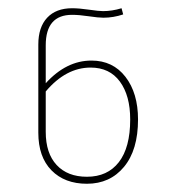

<svg xmlns="http://www.w3.org/2000/svg" viewBox="-20 -712 423 466"><path d="M202 -565Q254 -565 284.5 -525.5Q315 -486 315 -422Q315 -348 281 -307Q247 -266 191 -266Q137 -266 105 -298.5Q73 -331 73 -390V-604Q73 -646 94.5 -669Q116 -692 155 -692Q172 -692 196 -688.5Q220 -685 230 -685Q252 -685 275 -692L279 -677Q255 -669 231 -669Q219 -669 195.5 -672.5Q172 -676 155 -676Q91 -676 91 -602V-510Q141 -565 202 -565ZM191 -283Q241 -283 268.5 -318.5Q296 -354 296 -422Q296 -480 271 -514Q246 -548 200 -548Q140 -548 91 -490V-392Q91 -340 117.5 -311.5Q144 -283 191 -283Z"/></svg>

Font: FiraGO Thin
Style: Regular
Weight: 100
Designer: bBox Type
Foundry: bBox Type GmbH
Version: Version 1.001;PS 001.001;hotconv 1.0.88;makeotf.lib2.5.64775